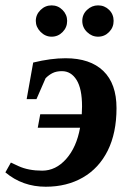

<svg xmlns="http://www.w3.org/2000/svg" viewBox="-47 -689 482 718"><path d="M184.6 -422.9Q164.1 -422.9 150.1 -416Q136.2 -409.2 123.5 -396.5L89.4 -318.4H52.7L77.1 -455.1Q143.1 -471.2 198.2 -471.2Q290 -471.2 339.4 -423.6Q388.7 -376 388.7 -284.7Q388.7 -191.9 356 -126Q323.2 -60.1 263.2 -25.4Q203.1 9.3 124 9.3Q37.1 9.3 -26.9 -44.4L-6.3 -81.1L22 -67.9Q59.1 -50.8 110.8 -50.8Q161.6 -50.8 200.4 -94.5Q239.3 -138.2 252.4 -211.4H94.2L103.5 -261.7H258.8L259.8 -291Q259.8 -357.4 239.3 -390.1Q218.8 -422.9 184.6 -422.9ZM319.8 -551.8Q296.4 -551.8 278.6 -569.1Q260.7 -586.4 260.7 -610.8Q260.7 -635.3 278.6 -652.1Q296.4 -668.9 319.8 -668.9Q343.8 -668.9 360.8 -652.3Q377.9 -635.7 377.9 -610.8Q377.9 -586.4 360.8 -569.1Q343.8 -551.8 319.8 -551.8ZM146 -551.8Q122.6 -551.8 104.7 -569.8Q86.9 -587.9 86.9 -610.8Q86.9 -634.3 104.5 -651.6Q122.1 -668.9 146 -668.9Q169.9 -668.9 187 -651.6Q204.1 -634.3 204.1 -610.8Q204.1 -586.4 187 -569.1Q169.9 -551.8 146 -551.8Z"/></svg>

Font: Liberation Serif
Style: Bold Italic
Weight: 700
Italic angle: -16.333°
Designer: Steve Matteson
Foundry: Ascender Corporation
Version: Version 2.1.5